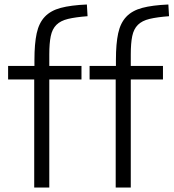

<svg xmlns="http://www.w3.org/2000/svg" viewBox="-20 -833 771 853"><path d="M132 -480H16V-540H133V-567Q133 -639 143 -685Q153 -731 179 -758.5Q205 -786 250 -798Q295 -810 366 -813L369 -761Q316 -757 282.5 -749Q249 -741 230.5 -722.5Q212 -704 205.5 -672.5Q199 -641 199 -591V-540H342V-480H199V0H132ZM494 -480H378V-540H495V-567Q495 -639 505 -685Q515 -731 541 -758.5Q567 -786 612 -798Q657 -810 728 -813L731 -761Q678 -757 644.5 -749Q611 -741 592.5 -722.5Q574 -704 567.5 -672.5Q561 -641 561 -591V-540H704V-480H561V0H494Z"/></svg>

Font: Plata Sans Light
Style: Regular
Weight: 300
Designer: Pablo Impallari, Andres Torresi, & Cristiano Sobral
Foundry: Pablo Impallari, Andres Torresi, & Cristiano Sobral
Version: Version 1.00;December 28, 2019;FontCreator 12.0.0.2547 64-bi